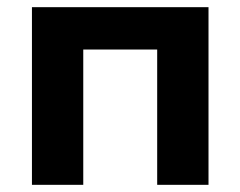

<svg xmlns="http://www.w3.org/2000/svg" viewBox="-20 -515 670 535"><path d="M561 -495V0H418V-377H212V0H69V-495Z"/></svg>

Font: Montserrat Ace
Style: Bold
Weight: 700
Designer: Julieta Ulanovsky
Foundry: Julieta Ulanovsky
Version: Version 1